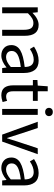

<svg xmlns="http://www.w3.org/2000/svg" viewBox="1032 -1845 826 2930"><g transform="rotate(90 1445.0 -380.0)"><path d="M91.8 0V-543H167L174.8 -464.8H177.7Q271.5 -556.6 360.4 -556.6Q526.4 -556.6 526.4 -343.8V0H434.6V-332Q434.6 -408.2 410.2 -442.4Q385.7 -476.6 332 -476.6Q293 -476.6 259.8 -457Q226.6 -437.5 182.6 -393.6V0Z M827.1 12.7Q756.8 12.7 712.4 -28.3Q668 -69.3 668 -140.6Q668 -228.5 747.6 -276.4Q827.1 -324.2 1002 -343.8Q1002 -481.4 890.6 -481.4Q813.5 -481.4 727.5 -422.9L691.4 -486.3Q799.8 -556.6 905.3 -556.6Q1001 -556.6 1047.4 -497.6Q1093.8 -438.5 1093.8 -334V0H1018.6L1010.7 -65.4H1007.8Q914.1 12.7 827.1 12.7ZM853.5 -59.6Q920.9 -59.6 1002 -131.8V-284.2Q869.1 -267.6 813.5 -234.9Q757.8 -202.1 757.8 -147.5Q757.8 -103.5 784.2 -81.5Q810.5 -59.6 853.5 -59.6Z M1436.5 12.7Q1353.5 12.7 1317.9 -34.2Q1282.2 -81.1 1282.2 -168V-468.8H1201.2V-538.1L1286.1 -543L1296.9 -695.3H1373V-543H1519.5V-468.8H1373V-166Q1373 -113.3 1392.1 -86.9Q1411.1 -60.5 1457 -60.5Q1480.5 -60.5 1518.6 -75.2L1537.1 -6.8Q1474.6 12.7 1436.5 12.7Z M1642.6 0V-543H1733.4V0ZM1626 -713.9Q1626 -741.2 1643.6 -757.3Q1661.1 -773.4 1688.5 -773.4Q1715.8 -773.4 1733.9 -757.3Q1752 -741.2 1752 -713.9Q1752 -688.5 1733.9 -671.9Q1715.8 -655.3 1688.5 -655.3Q1661.1 -655.3 1643.6 -671.9Q1626 -688.5 1626 -713.9Z M2034.2 0 1837.9 -543H1933.6L2035.2 -234.4Q2076.2 -104.5 2085.9 -74.2H2089.8Q2096.7 -94.7 2114.3 -149.9Q2131.8 -205.1 2140.6 -234.4L2243.2 -543H2333L2140.6 0Z M2543 12.7Q2472.7 12.7 2428.2 -28.3Q2383.8 -69.3 2383.8 -140.6Q2383.8 -228.5 2463.4 -276.4Q2543 -324.2 2717.8 -343.8Q2717.8 -481.4 2606.4 -481.4Q2529.3 -481.4 2443.4 -422.9L2407.2 -486.3Q2515.6 -556.6 2621.1 -556.6Q2716.8 -556.6 2763.2 -497.6Q2809.6 -438.5 2809.6 -334V0H2734.4L2726.6 -65.4H2723.6Q2629.9 12.7 2543 12.7ZM2569.3 -59.6Q2636.7 -59.6 2717.8 -131.8V-284.2Q2585 -267.6 2529.3 -234.9Q2473.6 -202.1 2473.6 -147.5Q2473.6 -103.5 2500 -81.5Q2526.4 -59.6 2569.3 -59.6Z"/></g></svg>

Font: Gen Shin Gothic Regular
Style: Regular
Weight: 400
Designer: [Source Han Sans]
Ryoko NISHIZUKA  (kana & ideographs); Paul D. Hunt (Latin, Greek & Cyrillic); Wenlong ZHANG  (bopomofo
Version: Version 1.002.20150607